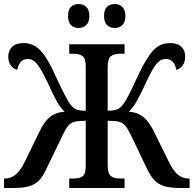

<svg xmlns="http://www.w3.org/2000/svg" viewBox="-20 -934 962 954"><path d="M0 -47H5Q34 -47 58 -66.5Q82 -86 103 -130L177 -282Q199 -329 228 -352.5Q257 -376 301 -379Q281 -398 263.5 -428.5Q246 -459 215 -527Q185 -590 164.5 -615.5Q144 -641 118 -641Q96 -641 83 -626Q70 -611 66 -587Q46 -592 33.5 -609.5Q21 -627 21 -653Q21 -683 40.5 -701.5Q60 -720 98 -720Q147 -720 182.5 -681.5Q218 -643 256 -557Q308 -443 331 -413Q345 -396 360 -390Q375 -384 406 -384V-603Q406 -642 391 -654.5Q376 -667 345 -667H324V-714H599V-667H577Q545 -667 530 -654Q515 -641 515 -599V-384Q546 -384 561 -390Q576 -396 590 -413Q614 -443 665 -557Q705 -643 739.5 -681.5Q774 -720 824 -720Q862 -720 881 -702Q900 -684 900 -653Q900 -627 888 -609.5Q876 -592 856 -587Q852 -611 839 -626Q826 -641 804 -641Q777 -641 756.5 -615.5Q736 -590 707 -527Q675 -458 657.5 -428Q640 -398 620 -379Q664 -376 692.5 -352.5Q721 -329 744 -282L819 -130Q840 -86 863.5 -66.5Q887 -47 917 -47H922V0H874Q826 0 796.5 -9Q767 -18 748 -37.5Q729 -57 711 -94L628 -268Q613 -298 600.5 -311.5Q588 -325 569.5 -329.5Q551 -334 515 -334V-115Q515 -73 530 -60Q545 -47 577 -47H599V0H324V-47H345Q377 -47 391.5 -59Q406 -71 406 -110V-334Q371 -334 352 -329.5Q333 -325 320.5 -311Q308 -297 294 -268L210 -94Q193 -57 174 -37.5Q155 -18 125.5 -9Q96 0 47 0H0ZM318 -854Q318 -886 332.5 -900Q347 -914 370 -914Q394 -914 409 -899.5Q424 -885 424 -854Q424 -824 408.5 -809.5Q393 -795 370 -795Q347 -795 332.5 -809.5Q318 -824 318 -854ZM497 -854Q497 -886 511.5 -900Q526 -914 550 -914Q573 -914 588 -899.5Q603 -885 603 -854Q603 -824 588 -809.5Q573 -795 550 -795Q526 -795 511.5 -809.5Q497 -824 497 -854Z"/></svg>

Font: Noto Serif NarrowSemiBold
Style: Regular
Weight: 600
Width: 4
Designer: Monotype Design Team
Foundry: Monotype Imaging Inc.
Version: Version 1.001